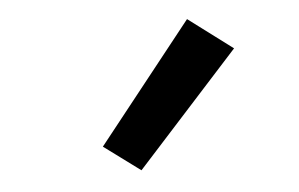

<svg xmlns="http://www.w3.org/2000/svg" viewBox="-33 -855 566 364"><g transform="rotate(-5 250.0 -673.0)"><path d="M223 -534 154 -585 334 -812 418 -749Z"/></g></svg>

Font: Iosevka SS18 Semibold
Style: Regular
Weight: 600
Monospace: yes
Designer: Belleve Invis
Foundry: Belleve Invis
Version: Version 25.1.1; ttfautohint (v1.8.4)